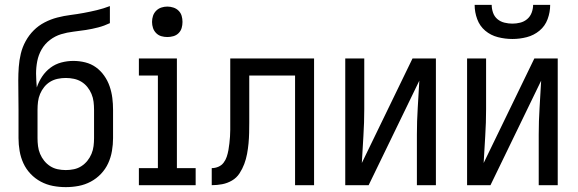

<svg xmlns="http://www.w3.org/2000/svg" viewBox="-20 -760 2373 788"><path d="M250 8Q223 8 197 3Q171 -2 147.5 -14.5Q124 -27 105.5 -46.5Q87 -66 76 -90Q65 -114 60.5 -140.5Q56 -167 56 -193V-309Q56 -339 55.5 -369.5Q55 -400 55 -430Q55 -457 57 -485Q59 -513 65.5 -540Q72 -567 85.5 -591.5Q99 -616 118.5 -635.5Q138 -655 163 -668Q188 -681 215 -688Q242 -695 269.5 -698.5Q297 -702 324 -707Q351 -712 378 -718.5Q405 -725 431 -735V-665Q408 -654 383 -647.5Q358 -641 332.5 -637Q307 -633 281 -630Q255 -627 230.5 -619.5Q206 -612 185 -596Q164 -580 151 -557.5Q138 -535 133 -509.5Q128 -484 128 -458Q128 -444 129 -429.5Q130 -415 131 -401Q139 -425 153 -446Q167 -467 187 -482Q207 -497 231.5 -503.5Q256 -510 281 -510Q306 -510 330 -504Q354 -498 373.5 -484Q393 -470 407.5 -449.5Q422 -429 430 -405.5Q438 -382 441 -358Q444 -334 444 -309V-193Q444 -167 439.5 -140.5Q435 -114 424 -90Q413 -66 394.5 -46.5Q376 -27 352.5 -14.5Q329 -2 303 3Q277 8 250 8ZM250 -62Q267 -62 283.5 -65.5Q300 -69 314 -78Q328 -87 338.5 -100Q349 -113 355.5 -128.5Q362 -144 364 -160.5Q366 -177 366 -193V-309Q366 -326 364 -342.5Q362 -359 355.5 -374.5Q349 -390 338.5 -403Q328 -416 314 -424.5Q300 -433 283.5 -436.5Q267 -440 250 -440Q233 -440 216.5 -436.5Q200 -433 186 -424.5Q172 -416 161.5 -403Q151 -390 144.5 -374.5Q138 -359 136 -342.5Q134 -326 134 -309V-193Q134 -177 136 -160.5Q138 -144 144.5 -128.5Q151 -113 161.5 -100Q172 -87 186 -78Q200 -69 216.5 -65.5Q233 -62 250 -62Z M550 0V-70H628V-450H550V-520H706V-70H783V0ZM667 -608Q654 -608 642 -611.5Q630 -615 621 -624Q612 -633 608 -645Q604 -657 604 -670Q604 -683 608 -695Q612 -707 621 -716Q630 -725 642 -729Q654 -733 667 -733Q679 -733 691.5 -729Q704 -725 713 -716Q722 -707 725.5 -695Q729 -683 729 -670Q729 -657 725.5 -645Q722 -633 713 -624Q704 -615 691.5 -611.5Q679 -608 667 -608Z M1191 0V-450H1003V-257Q1003 -236 1002.5 -214.5Q1002 -193 1000 -171.5Q998 -150 994 -128.5Q990 -107 982.5 -87Q975 -67 963 -48.5Q951 -30 932 -19Q913 -8 892 -4Q871 0 849 0V-70Q863 -70 876 -75.5Q889 -81 897.5 -92Q906 -103 910.5 -116.5Q915 -130 917.5 -144Q920 -158 921.5 -172Q923 -186 924 -199.5Q925 -213 925 -227Q925 -241 925 -255V-520H1269V0Z M1397 0V-520H1475V-312Q1475 -257 1471.5 -202Q1468 -147 1465 -91L1673 -520H1769V0H1691V-208Q1691 -263 1694.5 -318Q1698 -373 1701 -429L1493 0Z M1897 0V-520H1975V-312Q1975 -257 1971.5 -202Q1968 -147 1965 -91L2173 -520H2269V0H2191V-208Q2191 -263 2194.5 -318Q2198 -373 2201 -429L1993 0ZM2083 -600Q2053 -600 2023.5 -607.5Q1994 -615 1971.5 -634Q1949 -653 1938.5 -681.5Q1928 -710 1928 -740H1998Q1998 -724 2003.5 -708Q2009 -692 2021.5 -681.5Q2034 -671 2050.5 -667Q2067 -663 2083 -663Q2099 -663 2115 -667Q2131 -671 2143.5 -681.5Q2156 -692 2162 -708Q2168 -724 2168 -740H2238Q2238 -710 2227.5 -681.5Q2217 -653 2194 -634Q2171 -615 2142 -607.5Q2113 -600 2083 -600Z"/></svg>

Font: Huly
Style: Regular
Weight: 400
Designer: Belleve Invis
Foundry: Belleve Invis
Version: Version 33.2.5; ttfautohint (v1.8.4)